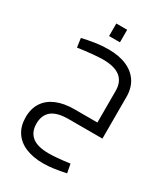

<svg xmlns="http://www.w3.org/2000/svg" viewBox="-234 -770 1047 1194"><g transform="rotate(30 290.0 -172.5)"><path d="M426 234 438 297Q391 307 351.5 312.5Q312 318 277 318Q204 318 150.5 295.5Q97 273 68.5 229Q40 185 40 123Q40 61 68.5 17.5Q97 -26 150.5 -48.5Q204 -71 278 -71H443V0H278Q195 0 156.5 31.5Q118 63 118 124Q118 184 156.5 215.5Q195 247 277 247Q302 247 338 244Q374 241 426 234ZM100 -411 91 -475Q132 -485 181 -492.5Q230 -500 276 -500Q352 -500 406.5 -476.5Q461 -453 490.5 -408Q520 -363 520 -298V0H443V-298Q443 -363 402 -395.5Q361 -428 278 -428Q252 -428 203 -423.5Q154 -419 100 -411ZM237 -573V-663H315V-573Z"/></g></svg>

Font: Cairo Play
Style: Regular
Weight: 400
Designer: Mohamed Gaber, Accademia di Belle Arti di Urbino
Foundry: Kief Type Foundry, Accademia di Belle Arti di Urbino
Version: Version 3.119